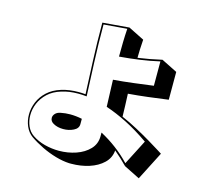

<svg xmlns="http://www.w3.org/2000/svg" viewBox="-123 -939 1247 1173"><g transform="rotate(15 500.0 -352.0)"><path d="M747 25Q706 -17 664 -52Q660 -4 625.5 29Q591 62 538 79Q485 96 425 96H412Q372 94 326.5 81Q281 68 236.5 46.5Q192 25 156 0Q128 -20 113 -54.5Q98 -89 98 -129Q98 -168 114 -207Q130 -246 163.5 -277Q197 -308 249 -324Q297 -339 357 -339Q368 -339 378.5 -338.5Q389 -338 400 -337Q396 -430 391 -545Q386 -660 386 -786L554 -800L654 -750Q652 -719 650.5 -690Q649 -661 649 -634Q685 -639 722.5 -646Q760 -653 800 -662L900 -612V-436Q834 -427 773 -419.5Q712 -412 649 -407Q651 -370 652 -333Q653 -296 654 -263Q703 -242 753 -215Q803 -188 845 -163Q887 -138 913 -121.5Q939 -105 939 -105L847 75ZM825 -151Q749 -204 679 -239.5Q609 -275 545 -296L539 -466Q604 -471 666.5 -479Q729 -487 790 -495V-649Q729 -635 665.5 -626Q602 -617 538 -612Q538 -658 539 -702Q540 -746 543 -789L396 -777Q396 -654 401 -537Q406 -420 410 -326Q383 -329 357 -329Q299 -329 252 -314Q202 -299 170 -269Q138 -239 122.5 -202Q107 -165 107 -127Q107 -90 121 -58Q135 -26 162 -8Q197 16 241.5 27.5Q286 39 331 39Q388 39 439 21.5Q490 4 522.5 -30Q555 -64 555 -113V-136Q662 -79 744 7ZM417 -152Q417 -125 387.5 -110.5Q358 -96 323 -96Q286 -96 260 -111Q238 -123 238 -145Q238 -159 249.5 -171.5Q261 -184 283 -188Q312 -194 342 -194Q360 -194 379 -192Q398 -190 417 -186Z"/></g></svg>

Font: Rampart One
Style: Regular
Weight: 400
Designer: Fontworks Inc.
Foundry: Fontworks Inc.
Version: Version 1.100